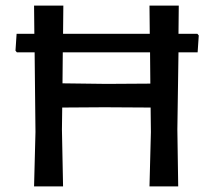

<svg xmlns="http://www.w3.org/2000/svg" viewBox="-20 -662 760 682"><path d="M205 -642 204 -542H512L511 -642H615L614 -542H681L686 -536L682 -476H614L610 -202L613 0H511L516 -193L515 -280L351 -281L201 -280L200 -202L204 0H101L106 -193L103 -476H40L35 -482L39 -542H102L101 -642ZM358 -364 514 -365 513 -476H203L202 -366Z"/></svg>

Font: Alegreya Sans Medium
Style: Regular
Weight: 500
Designer: Juan Pablo del Peral
Foundry: Huerta Tipografica
Version: Version 2.007